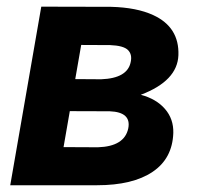

<svg xmlns="http://www.w3.org/2000/svg" viewBox="-20 -548 594 568"><path d="M10.3 0 102.1 -528.3 308.6 -527.8Q384.3 -525.9 433.1 -503.4Q510.7 -467.8 507.8 -384.8Q504.9 -308.6 396.5 -267.6Q442.4 -255.4 468 -225.8Q493.7 -196.3 492.7 -154.8Q490.2 -79.1 431.4 -39.6Q372.6 0 267.1 0ZM186.5 -219.2 168 -112.8 269.5 -112.3Q348.1 -114.7 359.4 -168Q369.1 -216.3 304.7 -218.8ZM202.6 -314 279.3 -313.5Q357.4 -316.4 366.7 -364.7Q371.6 -387.2 358.4 -400.1Q345.2 -413.1 305.7 -414.6L220.2 -415Z"/></svg>

Font: RobotoInd
Style: Bold Italic
Weight: 700
Italic angle: -12°
Designer: Google
Version: Version 2.001150; 2014